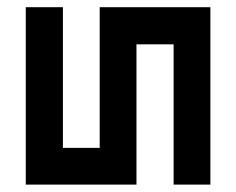

<svg xmlns="http://www.w3.org/2000/svg" viewBox="-20 -500 640 520"><path d="M450.2 -379.9Q424.8 -379.9 349.6 -379.9Q349.6 -285.2 349.6 0Q275.4 0 49.8 0Q49.8 -120.1 49.8 -480.5Q75.2 -480.5 150.4 -480.5Q150.4 -384.8 150.4 -99.6Q174.8 -99.6 250 -99.6Q250 -195.3 250 -480.5Q325.2 -480.5 549.8 -480.5Q549.8 -360.4 549.8 0Q525.4 0 450.2 0Q450.2 -94.7 450.2 -379.9Z"/></svg>

Font: Alibu-Mazigh Belkasim 1
Style: Bold
Weight: 400
Designer: Mazigh Moubarik Belkasim
Version: Version 1.0